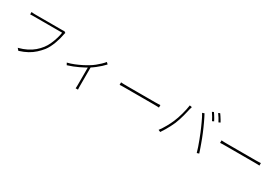

<svg xmlns="http://www.w3.org/2000/svg" viewBox="88 -2013 4794 3293"><g transform="rotate(30 2485.0 -366.0)"><path d="M839 -664Q835 -656 833.5 -649.5Q832 -643 829 -629Q822 -588 808.5 -538.5Q795 -489 776 -437.5Q757 -386 733 -339.5Q709 -293 681 -257Q635 -200 581.5 -151.5Q528 -103 458 -64Q388 -25 294 4L259 -36Q354 -61 425 -97Q496 -133 550.5 -179.5Q605 -226 647 -281Q685 -330 714 -394Q743 -458 762.5 -523.5Q782 -589 789 -641Q775 -641 732.5 -641Q690 -641 632 -641Q574 -641 510.5 -641Q447 -641 389.5 -641Q332 -641 292 -641Q252 -641 241 -641Q215 -641 195.5 -640.5Q176 -640 157 -639V-686Q170 -685 183 -683.5Q196 -682 211 -681.5Q226 -681 242 -681Q251 -681 282 -681Q313 -681 359 -681Q405 -681 457.5 -681Q510 -681 562.5 -681Q615 -681 660 -681Q705 -681 735.5 -681Q766 -681 774 -681Q783 -681 791 -681.5Q799 -682 808 -684Z M1114 -237Q1181 -253 1248.5 -280.5Q1316 -308 1375.5 -338Q1435 -368 1476 -394Q1523 -422 1565.5 -456Q1608 -490 1644 -524.5Q1680 -559 1705 -590L1737 -559Q1710 -529 1671.5 -493.5Q1633 -458 1587 -422.5Q1541 -387 1491 -356Q1461 -338 1423 -318Q1385 -298 1340 -276.5Q1295 -255 1243.5 -234.5Q1192 -214 1136 -197ZM1469 -375 1510 -391V-1Q1510 11 1510.5 25.5Q1511 40 1511.5 51.5Q1512 63 1513 69H1466Q1467 63 1467.5 51.5Q1468 40 1468.5 25.5Q1469 11 1469 -1Z M2090 -409Q2103 -408 2120 -407Q2137 -406 2160 -405.5Q2183 -405 2212 -405Q2220 -405 2251.5 -405Q2283 -405 2328.5 -405Q2374 -405 2428 -405Q2482 -405 2536.5 -405Q2591 -405 2639 -405Q2687 -405 2721 -405Q2755 -405 2769 -405Q2809 -405 2832 -406.5Q2855 -408 2869 -409V-359Q2856 -360 2830.5 -361Q2805 -362 2770 -362Q2756 -362 2721.5 -362Q2687 -362 2639 -362Q2591 -362 2536.5 -362Q2482 -362 2428.5 -362Q2375 -362 2329 -362Q2283 -362 2252 -362Q2221 -362 2212 -362Q2172 -362 2141 -361.5Q2110 -361 2090 -359Z M3724 -765Q3737 -748 3752 -723.5Q3767 -699 3782 -674Q3797 -649 3807 -628L3774 -612Q3760 -642 3736 -682Q3712 -722 3692 -750ZM3827 -801Q3841 -783 3856.5 -758.5Q3872 -734 3887.5 -709.5Q3903 -685 3913 -665L3880 -649Q3863 -682 3840 -720Q3817 -758 3795 -786ZM3208 -292Q3224 -329 3240 -375Q3256 -421 3269.5 -471Q3283 -521 3293.5 -568.5Q3304 -616 3309 -656L3354 -648Q3351 -639 3349 -631Q3347 -623 3344.5 -614.5Q3342 -606 3339 -596Q3334 -575 3325.5 -537.5Q3317 -500 3305 -454.5Q3293 -409 3277.5 -362Q3262 -315 3245 -273Q3226 -230 3202.5 -184.5Q3179 -139 3152.5 -94.5Q3126 -50 3097 -7L3055 -25Q3103 -89 3143 -161Q3183 -233 3208 -292ZM3700 -345Q3684 -383 3666 -424.5Q3648 -466 3628.5 -508Q3609 -550 3590.5 -587Q3572 -624 3555 -651L3595 -665Q3609 -640 3626.5 -604.5Q3644 -569 3663.5 -528.5Q3683 -488 3702 -444Q3721 -400 3739 -358Q3756 -319 3773 -273Q3790 -227 3807 -181Q3824 -135 3838 -93.5Q3852 -52 3862 -21L3820 -8Q3809 -52 3788.5 -110.5Q3768 -169 3745 -230.5Q3722 -292 3700 -345Z M4080 -409Q4093 -408 4110 -407Q4127 -406 4150 -405.5Q4173 -405 4202 -405Q4210 -405 4241.5 -405Q4273 -405 4318.5 -405Q4364 -405 4418 -405Q4472 -405 4526.5 -405Q4581 -405 4629 -405Q4677 -405 4711 -405Q4745 -405 4759 -405Q4799 -405 4822 -406.5Q4845 -408 4859 -409V-359Q4846 -360 4820.5 -361Q4795 -362 4760 -362Q4746 -362 4711.5 -362Q4677 -362 4629 -362Q4581 -362 4526.5 -362Q4472 -362 4418.5 -362Q4365 -362 4319 -362Q4273 -362 4242 -362Q4211 -362 4202 -362Q4162 -362 4131 -361.5Q4100 -361 4080 -359Z"/></g></svg>

Font: Noto Sans JP ExtraLight
Style: Regular
Weight: 250
Designer: Ryoko NISHIZUKA  (kana, bopomofo & ideographs); Paul D. Hunt (Latin, Greek & Cyrillic); Sandoll Communications , Soo-you
Foundry: Adobe
Version: Version 2.004-H2;hotconv 1.0.118;makeotfexe 2.5.65603